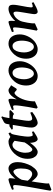

<svg xmlns="http://www.w3.org/2000/svg" viewBox="1019 -1594 792 2884"><g transform="rotate(-90 1415.0 -152.0)"><path d="M421.9 -281.2Q421.9 -230.5 405.5 -175.5Q389.2 -120.6 363.8 -76.7Q350.1 -54.2 331.3 -32.2Q312.5 -10.3 290.3 3.9Q268.1 18.1 243.2 18.1Q215.8 18.1 183.3 -12.2Q150.9 -42.5 123.5 -85L139.2 -137.7Q147.9 -121.6 165.8 -104.5Q183.6 -87.4 204.3 -75.9Q225.1 -64.5 243.7 -64.5Q264.2 -64.5 280 -76.7Q295.9 -88.9 305.2 -107.9Q317.9 -134.8 322.3 -169.4Q326.7 -204.1 326.7 -236.3Q326.7 -288.1 311.8 -317.4Q296.9 -346.7 278.8 -346.7Q266.6 -346.7 244.4 -331.1Q222.2 -315.4 197.8 -286.4Q173.3 -257.3 153.8 -216.3L151.4 -289.1Q191.9 -345.7 223.6 -373.8Q255.4 -401.9 280.5 -411.1Q305.7 -420.4 327.1 -420.4Q365.7 -420.4 393.8 -384.5Q421.9 -348.6 421.9 -281.2ZM180.7 -390.6Q180.7 -371.6 174.1 -327.9Q167.5 -284.2 154.1 -205.6Q140.6 -127 120.6 -2.4Q106 89.8 102.3 132.8Q98.6 175.8 103 188.5Q94.7 190.4 75.2 197.8Q55.7 205.1 36.1 212.9Q16.6 220.7 8.8 224.6L-7.3 209Q-5.4 191.9 1.7 151.6Q8.8 111.3 18.6 58.1Q28.3 4.9 38.6 -53.2Q48.8 -111.3 57.9 -165.5Q66.9 -219.7 72.3 -261Q77.6 -302.2 77.6 -321.3Q77.6 -341.8 71 -346.7Q64.5 -351.6 56.2 -351.6Q50.8 -351.6 36.1 -347.4Q21.5 -343.3 14.2 -340.8L6.3 -367.2Q32.7 -379.4 64 -391.6Q95.2 -403.8 121.3 -412.1Q147.5 -420.4 157.2 -420.4Q168 -420.4 174.3 -414.3Q180.7 -408.2 180.7 -390.6Z M883.3 -42.5Q845.2 -16.1 813.7 1Q782.2 18.1 767.1 18.1Q756.3 18.1 743.2 6.8Q730 -4.4 720.5 -33.9Q710.9 -63.5 710.9 -118.2Q710.9 -131.3 715.3 -162.8Q719.7 -194.3 725.8 -231.7Q731.9 -269 737.5 -300.8Q743.2 -332.5 745.1 -345.7Q748 -359.4 767.1 -372.8Q786.1 -386.2 810.8 -398.4Q835.4 -410.6 855.5 -420.4L868.2 -394.5Q853 -382.3 846.7 -372.1Q840.3 -361.8 834 -331.5Q824.7 -288.6 818.1 -247.8Q811.5 -207 808.1 -176.5Q804.7 -146 804.7 -132.8Q804.7 -96.2 811 -76.2Q817.4 -56.2 827.6 -56.2Q836.9 -56.2 847.9 -58.8Q858.9 -61.5 876.5 -68.8ZM840.8 -371.6Q828.1 -362.8 818.1 -344.7Q808.1 -326.7 799.8 -311.8Q791.5 -296.9 783.7 -296.9Q777.8 -296.9 767.3 -306.4Q756.8 -315.9 743.2 -328.9Q729.5 -341.8 713.9 -351.3Q698.2 -360.8 682.6 -360.8Q653.3 -360.4 631.1 -340.8Q608.9 -321.3 593.5 -291.5Q578.1 -261.7 570.3 -229.2Q562.5 -196.8 562.5 -169.9Q562.5 -117.7 577.4 -90.1Q592.3 -62.5 611.8 -62.5Q628.9 -62.5 660.4 -98.1Q691.9 -133.8 724.6 -188L715.3 -102.5Q697.8 -75.2 674.1 -47.4Q650.4 -19.5 624 -0.7Q597.7 18.1 572.3 18.1Q551.3 18.1 527.8 2.7Q504.4 -12.7 488 -46.6Q471.7 -80.6 471.7 -136.7Q471.7 -208 506.1 -271.2Q540.5 -334.5 604 -377.9Q627.9 -394.5 661.9 -407.5Q695.8 -420.4 731 -420.4Q753.4 -420.4 774.7 -408.7Q795.9 -397 813 -385Q830.1 -373 840.8 -371.6Z M1203.6 -391.1Q1197.8 -382.8 1185.3 -371.1Q1172.9 -359.4 1160.6 -349.1Q1148.4 -338.9 1143.1 -335.9Q1137.7 -348.1 1122.1 -352.1Q1106.4 -356 1076.2 -356H918.9L909.2 -372.1L960.9 -406.2H1192.4ZM1175.3 -64.5Q1127.9 -26.9 1081.8 -4.4Q1035.6 18.1 1012.2 18.1Q986.3 18.1 963.9 -7.1Q941.4 -32.2 941.4 -71.8Q941.4 -88.9 942.6 -106.4Q943.8 -124 947.3 -148.9L991.2 -421.9Q996.6 -459 1003.4 -469.2Q1010.3 -479.5 1022 -488.3L1097.2 -527.8L1109.9 -516.6Q1109.9 -516.6 1106.4 -511Q1103 -505.4 1097.9 -487.3Q1092.8 -469.2 1086.9 -432.1L1047.9 -182.1Q1044.9 -165 1043.7 -145.5Q1042.5 -126 1042.5 -116.7Q1042.5 -89.4 1051.3 -76.9Q1060.1 -64.5 1072.3 -64.5Q1100.1 -64.5 1165 -93.3Z M1576.7 -381.8Q1569.3 -372.1 1557.4 -351.6Q1545.4 -331.1 1533.9 -313.7Q1522.5 -296.4 1517.1 -296.4Q1505.9 -296.4 1496.6 -304.7Q1487.3 -313 1478.8 -321.3Q1470.2 -329.6 1461.4 -329.6Q1445.8 -329.6 1425.8 -308.1Q1405.8 -286.6 1386.7 -250.7Q1367.7 -214.8 1355 -171.9Q1345.2 -138.2 1339.4 -98.6Q1333.5 -59.1 1335 -23.4Q1326.2 -19.5 1307.1 -11Q1288.1 -2.4 1269.3 6.1Q1250.5 14.6 1243.2 18.1L1226.1 2Q1239.3 -62 1250.2 -126Q1261.2 -189.9 1267.8 -241.9Q1274.4 -293.9 1274.4 -321.3Q1274.4 -341.8 1268.8 -346.7Q1263.2 -351.6 1255.9 -351.6Q1249.5 -351.6 1234.4 -347.4Q1219.2 -343.3 1211.9 -340.8L1204.6 -367.2Q1230 -378.9 1261 -391.1Q1292 -403.3 1317.6 -411.9Q1343.3 -420.4 1353.5 -420.4Q1365.7 -420.4 1369.6 -410.9Q1373.5 -401.4 1373.5 -373.5Q1373.5 -364.3 1370.4 -339.1Q1367.2 -314 1364.3 -297.4Q1393.1 -347.7 1417.2 -374.3Q1441.4 -400.9 1462.2 -410.6Q1482.9 -420.4 1502.4 -420.4Q1518.1 -420.4 1537.6 -405.3Q1557.1 -390.1 1576.7 -381.8Z M1937.5 -251Q1937.5 -190.9 1908.7 -130.4Q1879.9 -69.8 1829.6 -27.8Q1806.2 -8.8 1775.4 4.6Q1744.6 18.1 1717.3 18.1Q1649.4 18.1 1610.8 -31.2Q1572.3 -80.6 1572.3 -154.3Q1572.3 -218.8 1597.4 -274.7Q1622.6 -330.6 1682.6 -377Q1705.6 -395 1736.3 -407.7Q1767.1 -420.4 1796.4 -420.4Q1866.7 -420.4 1902.1 -372.8Q1937.5 -325.2 1937.5 -251ZM1843.8 -218.3Q1843.8 -286.6 1821.3 -323.2Q1798.8 -359.9 1765.1 -359.9Q1728.5 -359.9 1706.8 -332.5Q1685.1 -305.2 1675.8 -264.6Q1666.5 -224.1 1666.5 -186Q1666.5 -146 1678 -112.8Q1689.5 -79.6 1708 -59.6Q1726.6 -39.6 1748 -39.6Q1774.4 -39.6 1792.7 -56.6Q1811 -73.7 1822.3 -101.1Q1833.5 -128.4 1838.6 -159.7Q1843.8 -190.9 1843.8 -218.3Z M2340.3 -251Q2340.3 -190.9 2311.5 -130.4Q2282.7 -69.8 2232.4 -27.8Q2209 -8.8 2178.2 4.6Q2147.5 18.1 2120.1 18.1Q2052.2 18.1 2013.7 -31.2Q1975.1 -80.6 1975.1 -154.3Q1975.1 -218.8 2000.2 -274.7Q2025.4 -330.6 2085.4 -377Q2108.4 -395 2139.2 -407.7Q2169.9 -420.4 2199.2 -420.4Q2269.5 -420.4 2304.9 -372.8Q2340.3 -325.2 2340.3 -251ZM2246.6 -218.3Q2246.6 -286.6 2224.1 -323.2Q2201.7 -359.9 2168 -359.9Q2131.3 -359.9 2109.6 -332.5Q2087.9 -305.2 2078.6 -264.6Q2069.3 -224.1 2069.3 -186Q2069.3 -146 2080.8 -112.8Q2092.3 -79.6 2110.8 -59.6Q2129.4 -39.6 2150.9 -39.6Q2177.2 -39.6 2195.6 -56.6Q2213.9 -73.7 2225.1 -101.1Q2236.3 -128.4 2241.5 -159.7Q2246.6 -190.9 2246.6 -218.3Z M2823.7 -44.4Q2782.7 -20.5 2741.9 -1.2Q2701.2 18.1 2680.2 18.1Q2664.1 18.1 2654.3 4.2Q2644.5 -9.8 2644.5 -33.7Q2644.5 -43.5 2648.4 -68.8Q2652.3 -94.2 2658 -127.4Q2663.6 -160.6 2669.2 -194.6Q2674.8 -228.5 2678.7 -255.4Q2682.6 -282.2 2682.6 -294.4Q2682.6 -322.8 2677 -334.2Q2671.4 -345.7 2655.8 -345.7Q2644 -345.7 2612.1 -326.2Q2580.1 -306.6 2551.8 -260.3Q2539.1 -238.8 2531.5 -208.5Q2523.9 -178.2 2516.1 -134.8Q2508.8 -94.7 2507.1 -70.6Q2505.4 -46.4 2505.9 -23.4Q2498 -20 2478.8 -11.5Q2459.5 -2.9 2440.7 5.9Q2421.9 14.6 2414.6 18.1L2397 2Q2406.2 -43 2415 -92.8Q2423.8 -142.6 2430.7 -189Q2437.5 -235.4 2441.7 -271Q2445.8 -306.6 2445.8 -322.3Q2445.8 -342.8 2441.4 -347.7Q2437 -352.5 2428.7 -352.5Q2422.4 -352.5 2406.5 -347.9Q2390.6 -343.3 2383.3 -340.8L2375 -368.2Q2400.4 -378.9 2432.1 -391.1Q2463.9 -403.3 2489.7 -411.9Q2515.6 -420.4 2524.4 -420.4Q2537.1 -420.4 2540.8 -410.9Q2544.4 -401.4 2544.4 -369.6Q2544.4 -346.2 2541 -318.8Q2589.8 -371.1 2637.7 -395.8Q2685.5 -420.4 2725.6 -420.4Q2754.4 -420.4 2769.8 -405.5Q2785.2 -390.6 2785.2 -347.2Q2785.2 -323.7 2779.3 -287.1Q2773.4 -250.5 2765.6 -210.4Q2757.8 -170.4 2752 -136Q2746.1 -101.6 2746.1 -83Q2746.1 -67.4 2750 -61.8Q2753.9 -56.2 2762.7 -56.2Q2779.8 -56.2 2813.5 -71.3Z"/></g></svg>

Font: Dai Banna SIL Medium
Style: Italic
Weight: 500
Italic angle: -11°
Designer: Victor Gaultney
Foundry: SIL International
Version: Version 4.000